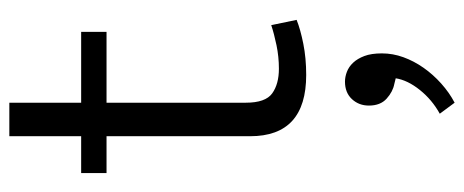

<svg xmlns="http://www.w3.org/2000/svg" viewBox="-304 -356 970 401"><g transform="rotate(-90 180.5 -155.0)"><path d="M315 -417H167V-126Q167 -85 186.5 -71Q206 -57 238 -57Q263 -57 287 -62Q311 -67 329 -73L340 -20Q320 -12 290 -6Q260 0 225 0Q97 0 97 -117V-417H20V-470H97V-620H167V-470H315ZM206 184Q190 181 175.5 168Q161 155 161 131Q161 110 174.5 95.5Q188 81 211 81Q221 81 231.5 85Q242 89 250.5 98Q259 107 264.5 121.5Q270 136 270 158Q270 181 262 203Q254 225 240 245Q226 265 207 282Q188 299 167 310L144 279Q173 263 193.5 237.5Q214 212 218 187Z"/></g></svg>

Font: Ek Mukta Light
Style: Regular
Weight: 300
Designer: Girish Dalvi and Yashodeep Gholap
Foundry: Ek Type
Version: Version 2.538;PS 1.002;hotconv 16.6.51;makeotf.lib2.5.65220;